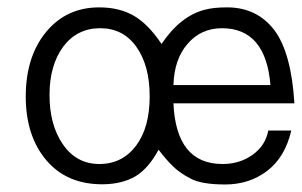

<svg xmlns="http://www.w3.org/2000/svg" viewBox="-20 -487 807 513"><path d="M148.9 -362.3C173.3 -395 206.5 -411.6 247.6 -411.6C288.6 -411.6 321.3 -395 344.7 -361.3C368.2 -328.1 379.9 -284.2 379.9 -229.5C379.9 -174.8 368.2 -130.9 343.8 -98.1C319.3 -65.4 286.6 -48.8 245.6 -48.8C204.6 -48.8 171.9 -66.4 147.9 -101.6C124 -136.2 112.3 -180.2 112.3 -233.4C112.3 -286.1 124.5 -329.1 148.9 -362.3ZM702.6 -259.8H443.4C444.8 -306.2 457.5 -342.8 481.4 -370.1C505.4 -397.9 536.1 -411.6 573.2 -411.6C650.9 -411.6 694.3 -360.8 702.6 -259.8ZM443.4 -210.9H766.6C761.2 -300.8 743.2 -366.2 712.9 -406.7C682.1 -446.8 640.1 -467.3 586.9 -467.3C563 -467.3 543.5 -465.3 528.8 -461.4C484.9 -450.7 445.8 -420.4 411.6 -369.6C388.2 -404.3 363.8 -429.7 337.9 -444.8C312.5 -459.5 281.7 -467.3 245.1 -467.3C186.5 -467.3 139.2 -445.3 103 -401.4C66.9 -357.4 48.8 -299.8 48.8 -229C48.8 -158.7 67.4 -101.6 104 -58.6C141.1 -15.1 191.4 5.9 255.4 5.4C289.1 4.9 317.9 -2 341.3 -15.6C364.7 -29.3 385.3 -53.2 403.8 -86.9C417.5 -68.8 430.2 -54.2 442.4 -42.5C454.1 -30.8 469.7 -20 489.3 -9.8C508.3 0.5 539.1 5.9 582 5.9C624.5 5.9 662.1 -6.3 693.8 -30.3C725.6 -54.7 747.1 -90.3 758.3 -138.2H696.8C691.9 -111.8 678.2 -90.3 655.3 -73.7C632.3 -57.1 605.5 -48.8 574.7 -48.8C491.7 -48.8 448.2 -103 443.4 -210.9Z"/></svg>

Font: Meera New
Style: Regular
Weight: 400
Designer: Hussain K H
Foundry: RIT
Version: 1.4.1